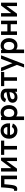

<svg xmlns="http://www.w3.org/2000/svg" viewBox="2812 -3408 835 6500"><g transform="rotate(-90 3230.0 -157.5)"><path d="M20 0V-100.8Q49.7 -95.3 65.6 -102.1Q81.5 -108.8 89.5 -127.9Q97.6 -146.9 103.3 -178.7Q111.4 -223.1 117.7 -281Q124 -338.8 128.7 -404.9Q133.4 -470.9 137.3 -540H535.2V0H414.8V-427.2H243.7Q241.2 -394.4 237.7 -354.3Q234.2 -314.2 230.1 -273Q226.1 -231.9 221.3 -195.3Q216.6 -158.8 211.3 -132.7Q200.2 -73.9 178.8 -39.9Q157.5 -5.8 119.5 4Q81.5 13.8 20 0Z M1047.3 -540H1143V0H1027.7V-352.7L770.7 0H674.2V-540H789.5V-196.5Z M1539 0H1418.7V-433H1238V-540H1719.7V-433H1539Z M2059.8 15Q1977.9 15 1916 -20.5Q1854.1 -56.1 1819.3 -119Q1784.5 -182 1784.5 -264.2Q1784.5 -352.7 1818.6 -417.9Q1852.8 -483.2 1913.2 -519.1Q1973.7 -555 2053.2 -555Q2136.9 -555 2195.7 -515.8Q2254.4 -476.7 2283 -405.2Q2311.7 -333.7 2304.6 -236.3H2185V-280.3Q2184.5 -368.5 2154 -409.1Q2123.5 -449.7 2058.2 -449.7Q1984.2 -449.7 1948.1 -403.8Q1912 -358 1912 -270Q1912 -187.8 1948.1 -142.8Q1984.2 -97.8 2053.2 -97.8Q2097.7 -97.8 2129.8 -117.7Q2162 -137.5 2179.5 -174.8L2298.7 -139Q2267.8 -65.8 2202.9 -25.4Q2138 15 2059.8 15ZM2245.7 -236.3H1874V-327.5H2245.7Z M2675.8 15Q2596.8 15 2543.5 -22.6Q2490.2 -60.2 2463.1 -124.7Q2436 -189.2 2436 -270.2Q2436 -351.3 2462.9 -415.8Q2489.8 -480.2 2542.2 -517.6Q2594.6 -555 2671.3 -555Q2748 -555 2804.4 -517.9Q2860.8 -480.8 2891.6 -416.5Q2922.5 -352.2 2922.5 -270.2Q2922.5 -189.2 2892 -124.6Q2861.4 -60.1 2806 -22.5Q2750.7 15 2675.8 15ZM2536.8 240H2415.7V-540H2522.2V-160.8H2536.8ZM2657.5 -92.8Q2704.6 -92.8 2735 -116.5Q2765.3 -140.2 2780.2 -180.4Q2795 -220.7 2795 -270.2Q2795 -319.2 2779.9 -359.3Q2764.8 -399.5 2733.4 -423.3Q2702 -447.2 2653.3 -447.2Q2607.4 -447.2 2578.4 -424.9Q2549.4 -402.7 2535.8 -362.7Q2522.2 -322.8 2522.2 -270.2Q2522.2 -217.8 2535.8 -177.7Q2549.3 -137.7 2579.2 -115.3Q2609 -92.8 2657.5 -92.8Z M3183.7 15Q3124.8 15 3084.4 -7.2Q3043.9 -29.4 3023.2 -66.5Q3002.5 -103.5 3002.5 -148Q3002.5 -187.2 3015.5 -218.2Q3028.6 -249.2 3055.6 -272Q3082.7 -294.8 3125.3 -309.5Q3158.2 -320.2 3201.7 -328.5Q3245.2 -336.8 3296.6 -344.1Q3347.9 -351.4 3404.2 -359.8L3360.8 -335.7Q3361.2 -391.6 3335.9 -418.1Q3310.5 -444.7 3249.8 -444.7Q3213.5 -444.7 3179.5 -427.5Q3145.6 -410.4 3132 -369.2L3021.8 -403.7Q3041.9 -472 3098.3 -513.5Q3154.7 -555 3250.2 -555Q3322.2 -555 3376.8 -531.6Q3431.4 -508.2 3458.2 -454.5Q3472.7 -426.2 3475.7 -396.4Q3478.7 -366.7 3478.7 -331.3V0H3373V-117.2L3390.5 -97.8Q3354 -39.6 3305.2 -12.3Q3256.4 15 3183.7 15ZM3207.5 -81.2Q3248.5 -81.2 3277.4 -95.7Q3306.3 -110.2 3323.7 -131Q3341 -151.8 3346.8 -170.7Q3356.2 -193.7 3357.7 -223.4Q3359.2 -253.1 3359.2 -271.7L3396.2 -260.5Q3341.3 -251.8 3302.3 -245.4Q3263.2 -239.1 3235.4 -233.4Q3207.6 -227.7 3186 -220.5Q3165.2 -212.8 3150.7 -203Q3136.2 -193.1 3128.4 -180Q3120.7 -166.9 3120.7 -149.5Q3120.7 -129.8 3130.5 -114.3Q3140.4 -98.8 3159.7 -90Q3179 -81.2 3207.5 -81.2Z M3864.5 0H3744.2V-433H3563.5V-540H4045.2V-433H3864.5Z M4307.3 240H4194.5L4298.7 -45.3L4300.5 38.7L4065.2 -540H4190.3L4357.3 -111.8H4325.3L4487.8 -540H4608.7Z M4942.3 15Q4863.3 15 4810 -22.6Q4756.7 -60.2 4729.6 -124.7Q4702.5 -189.2 4702.5 -270.2Q4702.5 -351.3 4729.4 -415.8Q4756.3 -480.2 4808.7 -517.6Q4861.1 -555 4937.8 -555Q5014.5 -555 5070.9 -517.9Q5127.2 -480.8 5158.1 -416.5Q5189 -352.2 5189 -270.2Q5189 -189.2 5158.5 -124.6Q5127.9 -60.1 5072.5 -22.5Q5017.2 15 4942.3 15ZM4803.3 240H4682.2V-540H4788.7V-160.8H4803.3ZM4924 -92.8Q4971.1 -92.8 5001.5 -116.5Q5031.8 -140.2 5046.7 -180.4Q5061.5 -220.7 5061.5 -270.2Q5061.5 -319.2 5046.4 -359.3Q5031.2 -399.5 4999.9 -423.3Q4968.5 -447.2 4919.8 -447.2Q4873.9 -447.2 4844.9 -424.9Q4815.9 -402.7 4802.3 -362.7Q4788.7 -322.8 4788.7 -270.2Q4788.7 -217.8 4802.2 -177.7Q4815.8 -137.7 4845.7 -115.3Q4875.5 -92.8 4924 -92.8Z M5418.5 0H5298.2V-540H5418.5V-326.8H5661.2V-540H5781.5V0H5661.2V-214H5418.5Z M6293.8 -540H6389.5V0H6274.2V-352.7L6017.2 0H5920.7V-540H6036V-196.5Z"/></g></svg>

Font: Manrope Variable Light
Style: Regular
Weight: 200
Designer: Mikhail Sharanda
Foundry: Mikhail Sharanda
Version: Version 4.505